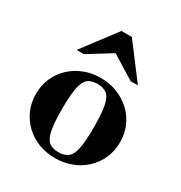

<svg xmlns="http://www.w3.org/2000/svg" viewBox="-172 -849 933 987"><g transform="rotate(30 294.5 -355.5)"><path d="M294 13Q242 13 197 -4Q152 -21 118 -53Q84 -85 64.5 -128.5Q45 -172 45 -225Q45 -277 64.5 -320.5Q84 -364 118 -395.5Q152 -427 197 -444.5Q242 -462 294 -462Q346 -462 391 -444.5Q436 -427 470.5 -395.5Q505 -364 524.5 -320.5Q544 -277 544 -225Q544 -172 524.5 -128.5Q505 -85 470.5 -53Q436 -21 391 -4Q346 13 294 13ZM294 -22Q329 -22 350 -38Q371 -54 380 -97.5Q389 -141 389 -224Q389 -307 380 -351Q371 -395 350 -411Q329 -427 294 -427Q259 -427 238.5 -411Q218 -395 209 -351Q200 -307 200 -224Q200 -141 209 -97.5Q218 -54 238.5 -38Q259 -22 294 -22ZM113 -524 264 -724H326L477 -524H434L295 -610L156 -524Z"/></g></svg>

Font: Libre Bodoni
Style: Bold
Weight: 700
Designer: Pablo Impallari, Rodrigo Fuenzalida
Foundry: Impallari Type
Version: Version 2.005;gftools[0.9.23]